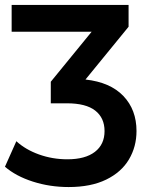

<svg xmlns="http://www.w3.org/2000/svg" viewBox="-39 -554 600 775"><path d="M512 -25Q512 38 481.5 89.5Q451 141 389.5 171Q328 201 238 201Q162 201 93.5 179Q25 157 -19 119L27 16Q64 50 118.5 69.5Q173 89 233 89Q305 89 344 59Q383 29 383 -25Q383 -78 345.5 -107.5Q308 -137 231 -137H166V-224L331 -426H8V-534H480V-446L306 -233Q406 -222 459 -166.5Q512 -111 512 -25Z"/></svg>

Font: APTA Sans SemiBold
Style: Bold
Weight: 600
Version: Version 7.200